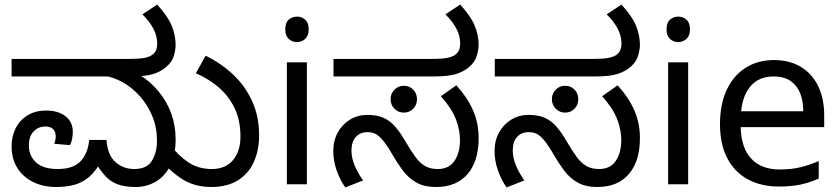

<svg xmlns="http://www.w3.org/2000/svg" viewBox="-20 -810 3694 844"><path d="M226 12Q170 12 125.5 -10Q81 -32 56 -72Q31 -112 31 -167Q31 -211 49 -246.5Q67 -282 101 -303Q135 -324 183 -324Q236 -324 268 -299Q300 -274 300 -231Q300 -215 297 -199Q294 -183 287 -172L219 -178Q221 -184 223 -193.5Q225 -203 225 -210Q225 -232 213 -243Q201 -254 180 -254Q149 -254 128 -232.5Q107 -211 107 -170Q107 -125 138.5 -96Q170 -67 234 -67Q303 -67 335 -102Q367 -137 372 -195H448Q453 -128 487.5 -97.5Q522 -67 570 -67Q626 -67 648 -103.5Q670 -140 670 -191Q670 -250 649.5 -299.5Q629 -349 595 -387Q561 -425 520 -448Q479 -471 438 -477L591 -483Q642 -451 678 -407Q714 -363 733 -310.5Q752 -258 752 -198Q752 -126 727.5 -79.5Q703 -33 663 -10.5Q623 12 577 12Q526 12 494 -1Q462 -14 440 -39.5Q418 -65 396 -101L427 -105Q401 -57 371.5 -32Q342 -7 306.5 2.5Q271 12 226 12ZM31 -474V-551H541Q595 -551 617 -556Q639 -561 649 -569Q663 -579 667 -591.5Q671 -604 671 -618Q671 -651 655 -682.5Q639 -714 606 -747L671 -790Q718 -738 735 -696.5Q752 -655 752 -612Q752 -593 744.5 -565.5Q737 -538 711 -516Q686 -494 651.5 -484Q617 -474 559 -474ZM908 12Q832 12 775 -26.5Q718 -65 673 -123L724 -177Q766 -124 809.5 -95.5Q853 -67 911 -67Q971 -67 1004 -106Q1037 -145 1037 -210Q1037 -280 1012 -333Q987 -386 943 -424.5Q899 -463 841 -488L884 -565Q952 -532 1005 -482Q1058 -432 1088.5 -365Q1119 -298 1119 -215Q1119 -150 1096 -98.5Q1073 -47 1026 -17.5Q979 12 908 12Z M1329 -536V0H1241V-536ZM1286 -737Q1306 -737 1321.5 -723.5Q1337 -710 1337 -681Q1337 -653 1321.5 -639Q1306 -625 1286 -625Q1264 -625 1249 -639Q1234 -653 1234 -681Q1234 -710 1249 -723.5Q1264 -737 1286 -737Z M1897 12Q1844 12 1809.5 -8Q1775 -28 1751.5 -59.5Q1728 -91 1708 -125Q1683 -169 1665 -191Q1647 -213 1631.5 -221Q1616 -229 1596 -229Q1562 -229 1543.5 -207.5Q1525 -186 1525 -148Q1525 -116 1539 -82.5Q1553 -49 1576 -17L1498 14Q1475 -18 1460 -60.5Q1445 -103 1445 -146Q1445 -192 1465 -228Q1485 -264 1519 -284.5Q1553 -305 1595 -305Q1637 -305 1666 -292Q1695 -279 1717.5 -253Q1740 -227 1763 -187Q1786 -148 1805.5 -121Q1825 -94 1848 -80.5Q1871 -67 1904 -67Q1954 -67 1978 -103Q2002 -139 2002 -194Q2002 -239 1984 -286Q1966 -333 1918 -387L1986 -435Q2033 -384 2058.5 -327Q2084 -270 2084 -203Q2084 -101 2035 -44.5Q1986 12 1897 12ZM1755 -315Q1731 -315 1714 -332Q1697 -349 1697 -374Q1697 -399 1714 -416Q1731 -433 1755 -433Q1780 -433 1796.5 -416Q1813 -399 1813 -374Q1813 -349 1796.5 -332Q1780 -315 1755 -315ZM1446 -474V-551H1872Q1926 -551 1948 -556Q1970 -561 1981 -569Q1994 -579 1998.5 -591.5Q2003 -604 2003 -618Q2003 -651 1987 -682.5Q1971 -714 1938 -747L2003 -790Q2050 -738 2067 -696.5Q2084 -655 2084 -612Q2084 -593 2076 -565.5Q2068 -538 2043 -516Q2017 -494 1982.5 -484Q1948 -474 1891 -474Z M2606 12Q2553 12 2518.5 -8Q2484 -28 2460.5 -59.5Q2437 -91 2417 -125Q2392 -169 2374 -191Q2356 -213 2340.5 -221Q2325 -229 2305 -229Q2271 -229 2252.5 -207.5Q2234 -186 2234 -148Q2234 -116 2248 -82.5Q2262 -49 2285 -17L2207 14Q2184 -18 2169 -60.5Q2154 -103 2154 -146Q2154 -192 2174 -228Q2194 -264 2228 -284.5Q2262 -305 2304 -305Q2346 -305 2375 -292Q2404 -279 2426.5 -253Q2449 -227 2472 -187Q2495 -148 2514.5 -121Q2534 -94 2557 -80.5Q2580 -67 2613 -67Q2663 -67 2687 -103Q2711 -139 2711 -194Q2711 -239 2693 -286Q2675 -333 2627 -387L2695 -435Q2742 -384 2767.5 -327Q2793 -270 2793 -203Q2793 -101 2744 -44.5Q2695 12 2606 12ZM2464 -315Q2440 -315 2423 -332Q2406 -349 2406 -374Q2406 -399 2423 -416Q2440 -433 2464 -433Q2489 -433 2505.5 -416Q2522 -399 2522 -374Q2522 -349 2505.5 -332Q2489 -315 2464 -315ZM2155 -474V-551H2581Q2635 -551 2657 -556Q2679 -561 2690 -569Q2703 -579 2707.5 -591.5Q2712 -604 2712 -618Q2712 -651 2696 -682.5Q2680 -714 2647 -747L2712 -790Q2759 -738 2776 -696.5Q2793 -655 2793 -612Q2793 -593 2785 -565.5Q2777 -538 2752 -516Q2726 -494 2691.5 -484Q2657 -474 2600 -474Z M3005 -536V0H2917V-536ZM2962 -737Q2982 -737 2997.5 -723.5Q3013 -710 3013 -681Q3013 -653 2997.5 -639Q2982 -625 2962 -625Q2940 -625 2925 -639Q2910 -653 2910 -681Q2910 -710 2925 -723.5Q2940 -737 2962 -737Z M3382 -546Q3451 -546 3500.5 -516Q3550 -486 3576.5 -431.5Q3603 -377 3603 -304V-251H3236Q3238 -160 3282.5 -112.5Q3327 -65 3407 -65Q3458 -65 3497.5 -74.5Q3537 -84 3579 -102V-25Q3538 -7 3498 1.5Q3458 10 3403 10Q3327 10 3268.5 -21Q3210 -52 3177.5 -113.5Q3145 -175 3145 -264Q3145 -352 3174.5 -415Q3204 -478 3257.5 -512Q3311 -546 3382 -546ZM3381 -474Q3318 -474 3281.5 -433.5Q3245 -393 3238 -321H3511Q3511 -367 3497 -401Q3483 -435 3454.5 -454.5Q3426 -474 3381 -474Z"/></svg>

Font: lkannada25
Style: Book
Weight: 400
Designer: Jelle Bosma - Monotype Design Team
Foundry: Monotype Imaging Inc.
Version: Version 2.003